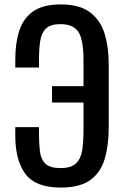

<svg xmlns="http://www.w3.org/2000/svg" viewBox="-20 -849 559 867"><path d="M254 -2Q140 -2 94.5 -64Q49 -126 49 -235V-275H156V-243Q156 -199 160.5 -164Q165 -129 185.5 -109.5Q206 -90 253 -90Q301 -90 323 -111Q345 -132 351 -170Q357 -208 357 -258V-386H215V-460H357V-578Q357 -670 334 -705Q311 -740 253 -740Q208 -740 187.5 -720Q167 -700 161.5 -663.5Q156 -627 156 -579V-544H49V-580Q49 -654 67 -710Q85 -766 129.5 -797.5Q174 -829 254 -829Q340 -829 387 -793Q434 -757 452.5 -696.5Q471 -636 471 -560V-274Q471 -192 452.5 -130.5Q434 -69 387 -35.5Q340 -2 254 -2Z"/></svg>

Font: Oswald
Style: Regular
Weight: 400
Designer: Vernon Adams
Foundry: Vernon Adams
Version: Version 4.103; ttfautohint (v1.8.3)